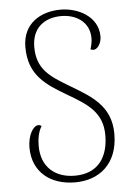

<svg xmlns="http://www.w3.org/2000/svg" viewBox="-55 -812 610 864"><g transform="rotate(-5 250.5 -380.0)"><path d="M250 10C359 10 444 -57 444 -192C444 -321 355 -369 258 -427C174 -477 119 -514 119 -613C119 -699 176 -741 252 -741C317 -741 379 -705 379 -630C379 -614 375 -596 370 -580C374 -579 379 -577 384 -577C401 -577 420 -603 420 -634C420 -725 330 -770 251 -770C161 -770 79 -722 79 -616C79 -488 155 -441 248 -386C335 -335 403 -294 403 -190C403 -92 357 -20 251 -20C162 -20 100 -72 100 -167C100 -195 104 -229 121 -256C116 -259 112 -261 107 -261C82 -261 58 -217 58 -164C58 -52 139 10 250 10Z"/></g></svg>

Font: Noto Serif Georgian ExtraLight
Style: Regular
Weight: 200
Designer: Monotype Design Team, Akaki Razmadze
Foundry: Google LLC
Version: Version 2.003